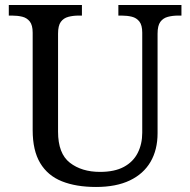

<svg xmlns="http://www.w3.org/2000/svg" viewBox="-20 -734 757 764"><path d="M362 10Q283 10 226.5 -12.5Q170 -35 140 -85Q110 -135 110 -216V-604Q110 -634 98.5 -648.5Q87 -663 68.5 -667.5Q50 -672 28 -672H15V-714H306V-672H293Q271 -672 252 -667Q233 -662 222 -647Q211 -632 211 -600V-210Q211 -123 258 -86.5Q305 -50 378 -50Q436 -50 473 -70Q510 -90 528 -125.5Q546 -161 546 -206V-604Q546 -634 534.5 -648.5Q523 -663 504.5 -667.5Q486 -672 464 -672H451V-714H702V-672H689Q667 -672 648 -667Q629 -662 618 -647Q607 -632 607 -600V-204Q607 -138 579 -90Q551 -42 496.5 -16Q442 10 362 10Z"/></svg>

Font: Noto Serif Gurmukhi
Style: Regular
Weight: 400
Designer: Vaibhav Singh and the Monotype Design Team
Foundry: Monotype Imaging Inc.
Version: Version 2.003